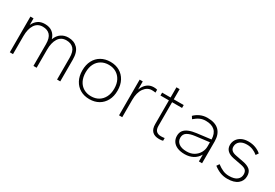

<svg xmlns="http://www.w3.org/2000/svg" viewBox="34 -1391 3137 2189"><g transform="rotate(30 1602.5 -297.0)"><path d="M92 0V-470H133V-383Q153 -428 189 -454Q225 -480 279 -480Q341 -480 379.5 -450Q418 -420 432 -368Q454 -425 495 -452.5Q536 -480 589 -480Q664 -480 710 -433Q756 -386 756 -286V0H714V-285Q714 -368 679.5 -404.5Q645 -441 585 -441Q515 -441 480 -385.5Q445 -330 445 -237V0H403V-285Q403 -368 369 -404.5Q335 -441 274 -441Q205 -441 169.5 -385.5Q134 -330 134 -237V0Z M1143 10Q1074 10 1022 -20Q970 -50 940.5 -105Q911 -160 911 -235Q911 -310 940 -365Q969 -420 1021.5 -450Q1074 -480 1143 -480Q1212 -480 1264 -450Q1316 -420 1345.5 -365Q1375 -310 1375 -235Q1375 -160 1345.5 -105Q1316 -50 1264 -20Q1212 10 1143 10ZM1143 -28Q1199 -28 1241 -53Q1283 -78 1307 -124.5Q1331 -171 1331 -235Q1331 -300 1307 -345.5Q1283 -391 1241 -416Q1199 -441 1143 -441Q1087 -441 1044.5 -416Q1002 -391 978.5 -345Q955 -299 955 -235Q955 -171 978.5 -124.5Q1002 -78 1044.5 -53Q1087 -28 1143 -28Z M1530 0V-470H1571V-363Q1591 -417 1627.5 -446.5Q1664 -476 1714 -476Q1728 -476 1740 -474.5Q1752 -473 1760 -470V-432Q1748 -434 1736 -435Q1724 -436 1712 -436Q1652 -436 1612 -380.5Q1572 -325 1572 -227V0Z M2059 6Q2000 6 1968.5 -24.5Q1937 -55 1937 -120V-432H1826V-470H1937V-604H1979V-470H2110V-432H1979V-122Q1979 -75 2000.5 -53.5Q2022 -32 2063 -32Q2075 -32 2088.5 -33Q2102 -34 2110 -36V0Q2102 3 2087.5 4.5Q2073 6 2059 6Z M2397 10Q2340 10 2300 -7Q2260 -24 2239 -55.5Q2218 -87 2218 -128Q2218 -171 2239 -198.5Q2260 -226 2300.5 -242.5Q2341 -259 2397 -266L2581 -289Q2579 -366 2538 -403.5Q2497 -441 2420 -441Q2379 -441 2345 -426Q2311 -411 2273 -378L2252 -410Q2282 -441 2325 -460.5Q2368 -480 2420 -480Q2522 -480 2572.5 -430Q2623 -380 2623 -286V0H2581V-90Q2553 -40 2505.5 -15Q2458 10 2397 10ZM2401 -28Q2459 -28 2499 -53Q2539 -78 2560 -116.5Q2581 -155 2581 -195V-252L2402 -230Q2335 -222 2298.5 -199Q2262 -176 2262 -129Q2262 -83 2298 -55.5Q2334 -28 2401 -28Z M2959 10Q2907 10 2863 -7.5Q2819 -25 2778 -57L2801 -91Q2842 -60 2879 -44Q2916 -28 2960 -28Q3030 -28 3064 -55.5Q3098 -83 3098 -127Q3098 -162 3079.5 -181Q3061 -200 3010 -209L2910 -228Q2852 -239 2822.5 -267.5Q2793 -296 2793 -341Q2793 -379 2812.5 -410.5Q2832 -442 2869.5 -461Q2907 -480 2960 -480Q3011 -480 3054 -463.5Q3097 -447 3127 -420L3104 -387Q3075 -412 3039 -426.5Q3003 -441 2961 -441Q2904 -441 2870.5 -414.5Q2837 -388 2837 -343Q2837 -314 2856.5 -295.5Q2876 -277 2920 -269L3020 -250Q3078 -239 3110 -212Q3142 -185 3142 -129Q3142 -67 3095 -28.5Q3048 10 2959 10Z"/></g></svg>

Font: Gantari ExtraLight
Style: Regular
Weight: 250
Designer: Anugrah Pasau
Foundry: Lafontype
Version: Version 1.000